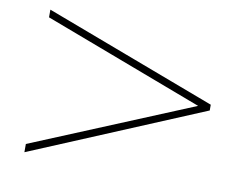

<svg xmlns="http://www.w3.org/2000/svg" viewBox="-63 -651 875 689"><g transform="rotate(10 375.0 -307.0)"><path d="M65 -47V-77L650 -319L68 -539V-567L694 -331V-310Z"/></g></svg>

Font: Inconsolata ExtraExpanded ExtraLight
Style: Regular
Weight: 200
Width: 8
Monospace: yes
Designer: Raph Levien, Cyreal, Brenton Simpson
Foundry: Raph Levien, Cyreal, Google
Version: Version 3.100; ttfautohint (v1.8.4.7-5d5b)